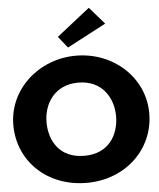

<svg xmlns="http://www.w3.org/2000/svg" viewBox="-71 -1212 1062 1286"><g transform="rotate(-5 460.0 -568.5)"><path d="M351.7 -976 413.2 -899 675 -1037 575 -1152ZM3 -413C3 -172 192.2 15 460.5 15C721.2 15 917 -172 917 -413C917 -654 712.5 -840 460.5 -840C210.8 -840 3 -654 3 -413ZM226.2 -413C226.2 -536 301 -659 460.5 -659C621.2 -659 693.8 -536 693.8 -413C693.8 -290 625.5 -167 460.5 -167C291.2 -167 226.2 -290 226.2 -413Z"/></g></svg>

Font: Hussar
Style: BdWide
Weight: 700
Foundry: Cannot Into Space Fonts
Version: Version 2.00